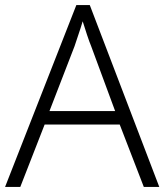

<svg xmlns="http://www.w3.org/2000/svg" viewBox="-20 -803 648 757"><path d="M547 -66 452 -312H156L60 -66H0L281 -783H334L608 -66ZM339 -622Q333 -636 323 -666Q313 -696 306 -719Q298 -692 289 -666Q280 -640 274 -621L175 -365H434Z"/></svg>

Font: Noto Sans Malayalam UI Light
Style: Regular
Weight: 300
Designer: Jelle Bosma - Monotype Design Team
Foundry: Monotype Imaging Inc.
Version: Version 2.104; ttfautohint (v1.8.4.7-5d5b)